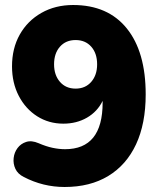

<svg xmlns="http://www.w3.org/2000/svg" viewBox="-20 -736 640 767"><path d="M282 -382Q321 -382 344.5 -409Q368 -436 368 -479Q368 -523 344.5 -549.5Q321 -576 282 -576Q243 -576 219.5 -549.5Q196 -523 196 -479Q196 -436 219.5 -409Q243 -382 282 -382ZM238 11Q152 11 75 -29Q51 -41 41.5 -61.5Q32 -82 34.5 -104.5Q37 -127 50 -144.5Q63 -162 84.5 -169Q106 -176 134 -164Q164 -151 190 -145.5Q216 -140 240 -140Q390 -140 390 -326V-333Q369 -290 327.5 -266Q286 -242 233 -242Q175 -242 128.5 -271.5Q82 -301 55 -353Q28 -405 28 -471Q28 -543 59 -598Q90 -653 145.5 -684.5Q201 -716 272 -716Q411 -716 486.5 -622.5Q562 -529 562 -359Q562 -242 523.5 -159.5Q485 -77 412.5 -33Q340 11 238 11Z"/></svg>

Font: Chiron GoRound TC H
Style: Regular
Weight: 900
Designer: Ryoko NISHIZUKA 西塚涼子 (kana, bopomofo & ideographs); Paul D. Hunt (Latin, Greek & Cyrillic); Sandoll Communications 산돌커뮤니
Foundry: Adobe
Version: Version 1.000;hotconv 1.1.1;makeotfexe 2.6.0